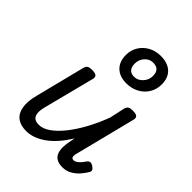

<svg xmlns="http://www.w3.org/2000/svg" viewBox="-243 -988 1133 1133"><g transform="rotate(45 323.0 -422.0)"><path d="M178 16Q131 16 102.5 -5.5Q74 -27 66.5 -70Q59 -113 75 -175L153 -484Q158 -503 168 -509Q178 -515 197 -515Q226 -515 235 -506Q244 -497 239 -479L158 -163Q150 -133 151 -110.5Q152 -88 164.5 -75.5Q177 -63 206 -63Q238 -63 273.5 -87.5Q309 -112 344.5 -156Q380 -200 413 -260Q446 -320 473 -392L493 -484Q498 -503 508 -509Q518 -515 537 -515Q566 -515 575 -506Q584 -497 579 -479L485 -106Q480 -90 480 -79.5Q480 -69 484.5 -64.5Q489 -60 497 -60Q508 -60 518 -66.5Q528 -73 538 -84Q548 -95 558 -110Q566 -121 576.5 -122Q587 -123 600 -114Q614 -105 617 -96Q620 -87 614 -78Q603 -59 584.5 -37Q566 -15 539.5 0.5Q513 16 481 16Q447 16 429 3.5Q411 -9 404.5 -29Q398 -49 399 -73.5Q400 -98 405 -122L411 -156Q386 -114 357.5 -81.5Q329 -49 299 -27.5Q269 -6 238.5 5Q208 16 178 16ZM397 -601Q341 -601 309 -632Q277 -663 277 -719Q277 -759 297 -791Q317 -823 351 -841.5Q385 -860 427 -860Q485 -860 517.5 -830Q550 -800 550 -744Q550 -704 530.5 -671.5Q511 -639 476 -620Q441 -601 397 -601ZM401 -661Q423 -661 440 -672.5Q457 -684 467.5 -702.5Q478 -721 478 -743Q478 -772 464.5 -786Q451 -800 423 -800Q403 -800 386.5 -789Q370 -778 360 -759.5Q350 -741 350 -719Q350 -691 363 -676Q376 -661 401 -661Z"/></g></svg>

Font: Playwrite DE SAS
Style: Regular
Weight: 400
Designer: Veronika Burian, José Scaglione
Foundry: TypeTogether
Version: Version 1.002